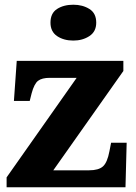

<svg xmlns="http://www.w3.org/2000/svg" viewBox="-20 -794 576 814"><path d="M8 0V-42L305 -464H191Q158 -464 141.5 -451.5Q125 -439 114 -398L106 -366H39L51 -536H503V-493L206 -72H358Q398 -72 416.5 -88.5Q435 -105 444 -153L451 -189H517L512 0ZM291 -622Q250 -622 222 -641Q194 -660 194 -698Q194 -738 222 -756Q250 -774 291 -774Q330 -774 359 -756Q388 -738 388 -698Q388 -660 359 -641Q330 -622 291 -622Z"/></svg>

Font: Noto Serif ExtraBold
Style: Regular
Weight: 800
Designer: Monotype Design Team
Foundry: Monotype Imaging Inc.
Version: Version 2.014